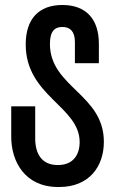

<svg xmlns="http://www.w3.org/2000/svg" viewBox="-20 -588 460 769"><path d="M25 -162V-40C25 58 79 161 213 161H217C337 161 396 79 396 -20C396 -211 180 -239 180 -412C180 -463 199 -480 230 -480C260 -480 280 -463 280 -420V-335H376V-413C376 -512 324 -568 230 -568C135 -568 83 -512 83 -410C83 -203 299 -162 299 -19C299 31 274 73 212 73H211C145 73 121 25 121 -34V-162Z"/></svg>

Font: Modon Arabic
Style: Bold
Weight: 700
Designer: Ahmedzaza
Foundry: Ahmedzaza
Version: Version 2.010